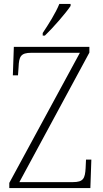

<svg xmlns="http://www.w3.org/2000/svg" viewBox="-20 -951 519 971"><path d="M196 -784V-771H207C249 -811 314 -886 337 -921V-931H280C262 -886 226 -829 196 -784ZM27 0H437L442 -144H415L413 -101C410 -49 402 -30 349 -30H78L432 -685V-714H50L45 -570H71L74 -612C76 -665 85 -684 138 -684H384L27 -26Z"/></svg>

Font: Noto Serif Sinhala SemiCondensed ExtraLight
Style: Regular
Weight: 200
Width: 4
Designer: Jelle Bosma - Monotype Design Team
Foundry: Monotype Imaging Inc.
Version: Version 2.007